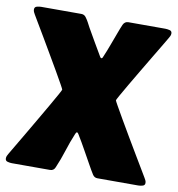

<svg xmlns="http://www.w3.org/2000/svg" viewBox="-81 -769 779 841"><g transform="rotate(10 308.5 -348.5)"><path d="M188.5 -355.5Q188.5 -357.4 177 -378.2Q165.5 -398.9 147.2 -430.7Q128.9 -462.4 107.7 -498.5Q86.4 -534.7 66.7 -568.4Q46.9 -602.1 32.2 -626.5Q17.6 -650.9 13.2 -658.7Q10.3 -663.6 7.8 -668.9Q5.4 -674.3 5.4 -680.2Q5.4 -691.4 15.9 -694.1Q26.4 -696.8 34.7 -696.8H213.9Q227.5 -696.8 235.4 -684.6Q242.2 -675.3 247.8 -664.8Q253.4 -654.3 258.8 -644Q275.9 -615.2 292.2 -585.9Q308.6 -556.6 326.2 -527.8Q327.1 -525.9 329.1 -523.4Q331.1 -521 333.5 -521Q336.4 -521 338.1 -523.9Q339.8 -526.9 340.3 -528.8Q352.5 -557.1 363 -585.9Q373.5 -614.7 384.3 -643.1Q388.2 -652.8 391.6 -662.4Q395 -671.9 399.4 -681.2Q406.7 -696.8 422.9 -696.8H586.9Q595.2 -696.8 606 -694.3Q616.7 -691.9 616.7 -680.7Q616.7 -674.3 614 -668.9Q611.3 -663.6 608.4 -658.7Q604 -650.9 589.1 -626Q574.2 -601.1 553.7 -566.9Q533.2 -532.7 511.5 -496.1Q489.7 -459.5 470.7 -427Q451.7 -394.5 439.9 -373.5Q428.2 -352.5 428.2 -350.6Q428.2 -348.6 440.2 -327.4Q452.1 -306.2 471.2 -273.2Q490.2 -240.2 512.2 -203.1Q534.2 -166 554.9 -131.1Q575.7 -96.2 590.8 -71Q606 -45.9 610.4 -38.1Q613.3 -33.2 616 -27.8Q618.7 -22.5 618.7 -16.1Q618.7 -5.4 607.9 -2.7Q597.2 0 588.9 0H407.7Q394 0 386.2 -12.2Q380.4 -21 375.2 -30.3Q370.1 -39.6 364.7 -48.8Q346.7 -80.6 329.1 -112.5Q311.5 -144.5 292.5 -175.3Q291.5 -177.2 289.3 -179.9Q287.1 -182.6 284.7 -182.6Q282.2 -182.6 280.5 -179.2Q278.8 -175.8 277.8 -173.8Q261.7 -135.3 249 -95Q236.3 -54.7 219.7 -16.1Q213.4 0 196.8 0H26.9Q18.6 0 8.1 -2.7Q-2.4 -5.4 -2.4 -16.6Q-2.4 -22.5 0 -27.8Q2.4 -33.2 5.4 -38.1Q10.3 -46.4 25.4 -72Q40.5 -97.7 61.3 -132.8Q82 -168 104 -205.8Q126 -243.7 145.3 -276.9Q164.6 -310.1 176.5 -331.8Q188.5 -353.5 188.5 -355.5Z"/></g></svg>

Font: Belanosima SemiBold
Style: Regular
Weight: 600
Designer: The DocRepair Project, Santiago Orozco
Foundry: Google
Version: Version 2.000